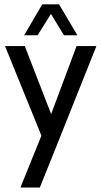

<svg xmlns="http://www.w3.org/2000/svg" viewBox="-20 -615 465 878"><path d="M212.9 -551.3 272.5 -453.6H334L250 -595.2H173.3L90.3 -453.6H151.9ZM330.1 -404.3 213.9 -93.3 93.3 -404.3H2.9L169.4 5.4L73.2 242.7H162.1L242.7 42L420.9 -404.3Z"/></svg>

Font: Now Medium
Style: Regular
Weight: 500
Designer: Alfredo Marco Pradil
Foundry: Alfredo Marco Pradil
Version: Version 1.200;hotconv 1.0.109;makeotfexe 2.5.65596